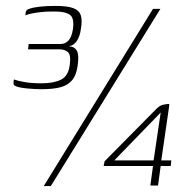

<svg xmlns="http://www.w3.org/2000/svg" viewBox="-20 -557 646 650"><path d="M121 -255Q99 -255 72.5 -257.5Q46 -260 34 -265Q29 -267 27 -270Q25 -273 26 -281L27 -288Q41 -283 64 -279Q87 -275 121 -275Q161 -275 186 -287Q211 -299 216 -336Q221 -371 210 -380.5Q199 -390 182 -390H75L77 -408H185Q201 -408 212 -420Q223 -432 227 -459Q232 -496 216.5 -507Q201 -518 168 -518Q164 -518 160.5 -518Q157 -518 153 -518Q136 -518 118 -516Q100 -514 86 -511Q72 -508 66 -505L67 -515Q68 -520 71 -523Q74 -526 82 -528Q93 -532 115.5 -534.5Q138 -537 167 -537Q208 -537 228 -529.5Q248 -522 253.5 -505Q259 -488 254 -460Q251 -435 240.5 -419Q230 -403 215 -401V-400Q233 -399 240.5 -384.5Q248 -370 243 -336Q239 -304 225 -286.5Q211 -269 186 -262Q161 -255 121 -255ZM523 -527 152 73H128L498 -527ZM489 71 498 5H331L334 -11L512 -191Q522 -200 532.5 -202.5Q543 -205 553 -205Q553 -204 552.5 -197Q552 -190 551 -186L526 -14H560L558 5H524L515 71ZM367 -14H500L524 -176Z"/></svg>

Font: Genos Thin ExtraLight
Style: Italic
Weight: 250
Italic angle: -8°
Version: Version 1.010